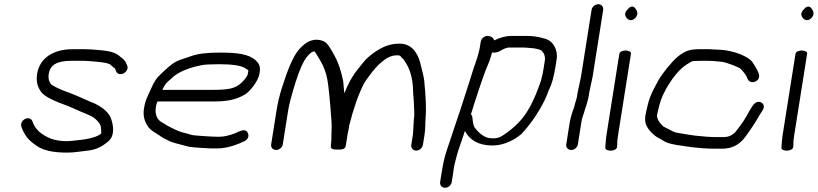

<svg xmlns="http://www.w3.org/2000/svg" viewBox="-20 -714 3872 909"><path d="M170.6 -284.9C181.3 -265.7 211.3 -245.5 277.7 -221.2C319.1 -206.6 349.3 -189.9 400.6 -169.7C428.3 -158.6 456.1 -132.1 458.1 -110.1C459.3 -96.9 459.7 -88.3 459.5 -85.8C459.3 -84.8 459.2 -84 458.6 -81.8C444.3 -68.4 410.9 -55.6 336 -48.9L335.4 -48.8L334.8 -48.8C293.1 -42.9 256.4 -45.7 223 -56.9C171.5 -77 145.5 -104.4 133.7 -139.1C128.3 -154.9 111.3 -157.2 98.8 -151C86.3 -144.9 76 -129.5 81.3 -113.9C97.2 -67.3 123.7 -41.1 167.7 -14.8C190.1 -3.1 220.6 4.1 253.2 6.7C320.8 12 346.4 4.4 404.6 -2.1C428.2 -5.6 450 -13.9 469.2 -27C493 -43.1 509.7 -55.3 514.4 -85C518.7 -112.3 510 -146.5 499.8 -165.3C485.9 -190.9 454 -211.4 429.1 -223.7C397.4 -235.8 355.7 -256.5 318.4 -270.8C254 -293.4 223 -311.2 220.3 -317.1L219.9 -318L219.3 -318.7C210.7 -330.8 207.7 -345.5 210.7 -364.5C216.8 -403.4 245.7 -426 314.7 -426H374.3C382 -426 389.6 -425.7 397.2 -425.1C442.8 -421.4 492.6 -418.6 504.9 -406.1C512 -398.9 517.7 -393.9 524.1 -390.1C524.2 -389.9 524.8 -388.9 525.6 -386.7L529.2 -377.7C534.8 -361.1 553.5 -360.4 565.6 -366.9C577.2 -373 589 -388.4 582.1 -403.9L577.7 -413.9C570.2 -431.5 559 -437.4 549.7 -445.3C524.2 -469.3 489.5 -473.7 439.2 -477.9L413.1 -479.9C403.8 -480.7 393.7 -481 383 -481H323.4C229.9 -481 167.2 -436.9 155.7 -364.5C150.9 -334.4 155.5 -308.4 170.6 -284.9Z M764.4 -317C767.4 -321.1 782 -335.2 807.7 -356.7C839.3 -379 881.6 -395.3 937.3 -405.9C949.5 -408.3 977.6 -410 1018.3 -410C1070.6 -410 1122.4 -405.1 1143.2 -389.7C1158.8 -377.7 1156.8 -386.7 1153.6 -366C1152.4 -358.6 1149.3 -352 1143.2 -344.6C1123.8 -319 1103.7 -304.7 1083.6 -298.5L1082.7 -298.2L1081.9 -297.9C1068.7 -292.5 1036.9 -288.5 988.3 -288.5L748.6 -288.5C753.2 -298.4 758.5 -308.9 764.4 -317ZM979.6 -233.5C1049.5 -233.5 1093.1 -238.6 1142.4 -268.2C1166.9 -285.2 1203 -330.9 1208.7 -366.5C1213.9 -399.8 1208.6 -411.2 1189.3 -429.4C1155.7 -458.9 1101.9 -465 1020.2 -465C962.4 -465 918.1 -460.3 886.1 -448.7C865.8 -441.7 845.6 -434.8 825.6 -428.1C792.4 -414 764 -384.2 744.7 -366.6C720.4 -344.3 709.5 -327.4 693.9 -291.3C678.4 -255.2 668.6 -243.6 661.5 -199C656.5 -167.2 663.6 -138.2 681.9 -113.2C697.4 -92.1 719.3 -84.4 734 -73.2C748.1 -62.5 762.3 -55.3 781.3 -46.4C802.8 -36.2 843 -28.4 862.2 -22.2C878.4 -17 913.6 -14.6 975.7 -11.5L976.3 -11.5H1010.6C1042 -11.5 1076.8 -19.7 1113.1 -34.8L1135.7 -44.8C1143.2 -48.3 1150.5 -53.6 1154.1 -62.2C1157.3 -69.5 1156.4 -76.7 1154.1 -82.5C1143.9 -109 1116.1 -93.9 1092.6 -83C1064.1 -72 1039.1 -66.5 1017.7 -66.5C977.8 -66.5 939.8 -70.3 908.3 -72.4C882.1 -74.2 885.8 -77.4 849 -85.8C832.2 -89.7 805.4 -101 771.1 -119.8C763.5 -125.2 756.3 -129.7 748.8 -133.4C724.1 -145.5 712.3 -172.1 717.9 -207.5C719.9 -220.3 722.1 -225.4 725.4 -233.5Z M1631.6 -107.8 1631.7 -108.2 1633.9 -122.1C1653.4 -199.9 1676.4 -265.6 1701.9 -316.3C1705.4 -323.3 1715.7 -338.7 1732.1 -360.5C1762.6 -401.2 1809.1 -452 1857.1 -452C1873.4 -452 1873.5 -452 1880.9 -442.2L1881.8 -441L1883.2 -440C1887 -437.1 1890.9 -432.9 1894.4 -427.1L1894.7 -426.7L1894.9 -426.3C1922.5 -387.6 1933.9 -341.4 1935.5 -287.2C1936.3 -258.9 1939.5 -242.3 1940 -211.9C1940.4 -180.5 1943.4 -174 1939.3 -148.5L1939.2 -147.9L1935.8 -88.1C1935.7 -82.8 1935.3 -78.9 1934.8 -75.5L1927.3 -28.5C1924.9 -13.5 1935.4 -1 1950.5 -1C1965.5 -1 1979.9 -13.5 1982.3 -28.5L1989.8 -75.5C1994.9 -108.2 1992.7 -128.2 1994.7 -151.3C1998.7 -192.3 1996.5 -252.6 1988.4 -332.9C1987 -346.8 1980.5 -374.7 1968.7 -419.4C1962.7 -442.1 1953.3 -461 1938.3 -479C1920 -498.5 1895 -509.6 1863.5 -507C1816.5 -506.6 1767.7 -482.9 1720.3 -440.4C1708.7 -430.1 1690.7 -408.1 1661.9 -370.7C1642.8 -343.9 1626.2 -312.2 1610.1 -272.1C1608.1 -295.3 1605.8 -321.6 1604.9 -329.2L1604.8 -329.5L1604.8 -329.8C1595.2 -378.1 1581.7 -418.4 1563.7 -450.8C1546.2 -482.4 1534.3 -501.4 1524.6 -510.6C1514.1 -520.5 1497.9 -525.2 1479.1 -526L1478.7 -526H1478.3C1445.7 -526 1417.7 -506.5 1391.2 -474.4L1391 -474.1L1390.7 -473.8C1365.9 -441.6 1341.2 -383 1314.1 -296.3C1303.1 -261.2 1294.8 -226.3 1289.3 -191.5L1263.8 -30.1C1261.5 -15.8 1272.1 -4 1287.1 -4C1302.2 -4 1316.5 -15.8 1318.7 -30L1344.2 -190.8C1348.7 -219.4 1360.3 -263.9 1379 -323.6C1397.5 -383 1415.8 -423.1 1431.2 -442.5C1448.9 -465.9 1462 -470.8 1466.5 -470.5C1469.7 -470.4 1470.1 -469.8 1470.2 -469.7C1471.7 -467.9 1482.1 -451.7 1497.7 -425C1513.5 -397.7 1524.2 -368.6 1529.8 -337.4C1535.5 -306 1541.9 -243 1548.8 -149.3C1550.5 -127.6 1550.7 -109.7 1549.8 -96C1548.1 -73 1550.1 -53.8 1547.5 -37.5L1547.4 -36.7L1547.4 -36C1547.4 -31.1 1547.1 -26.6 1546.4 -22.5C1543.3 -2.9 1573.2 -6 1579 -6C1584.9 -6 1613.7 -2.9 1616.8 -22.5L1625.9 -79.5C1627 -86.5 1628.9 -96 1631.6 -107.8Z M2209.6 -172.6C2224 -220.9 2268.2 -357.8 2286.6 -399.2C2294.1 -416 2299 -428.7 2301.5 -438C2303.7 -446 2307 -455.9 2309.9 -465.7C2320.2 -463.8 2333.1 -465.3 2343.5 -470.8L2359.9 -479.7C2373.8 -486.6 2384.4 -489 2389.6 -489H2461.2C2472.9 -489 2488.7 -486.2 2505 -485.5C2513.2 -485 2525.6 -481 2535.5 -478.8C2543.4 -477 2552.6 -466.9 2557.6 -453.7L2559.8 -441.1C2560.4 -437.3 2560.5 -433.5 2559.8 -429.5L2554 -392.5C2543.9 -328.8 2532.7 -308.8 2516.3 -265.6C2487.5 -202 2489.4 -207.7 2466.2 -171.3C2438.6 -132.2 2401.1 -98.9 2358.4 -71.3C2345.3 -62.9 2331.6 -59 2314.5 -59C2308.7 -59 2304.1 -59.3 2299.3 -59.9C2277.6 -62.1 2252.2 -77.2 2226.5 -111C2222.3 -118.6 2218.7 -133.8 2216.6 -156.2C2216.4 -162.4 2214.6 -168 2209.6 -172.6ZM2287.9 -544C2272.8 -544 2258.4 -531.5 2256 -516.5L2251.2 -486.5C2250.4 -481.2 2249 -474.9 2246.9 -467.6C2241.2 -448.3 2239.2 -437.6 2232.3 -419.1C2216.7 -377.2 2210.1 -348.7 2192.3 -295.8C2172.7 -237.4 2164.9 -208.2 2147.6 -159.1C2135.1 -123.5 2111 -48.2 2098.6 -12.5C2083.1 31.9 2077.3 62.5 2069.7 110.5L2063.8 147.5C2061.4 163.1 2072 175 2087 175C2102 175 2116.4 163.1 2118.8 147.5L2124.7 110.5C2127.5 92.5 2128.4 78.3 2132 64.2C2140.2 32.2 2144.5 11.6 2158.2 -26.3C2167.1 -51 2174 -72.7 2181.2 -94.3C2202.5 -50.8 2246.7 -25.2 2310.6 -25.2C2346.5 -25.2 2382.2 -36.3 2416.3 -56.3L2416.8 -56.6L2417.3 -56.9C2429.6 -65.2 2440.1 -72.4 2447.6 -78.7L2448.3 -79.3L2449 -80C2472.5 -105.1 2494.3 -132.8 2514.4 -163C2572.5 -251 2577.1 -291.9 2580.3 -290.9C2593.2 -317.7 2602.7 -353.3 2609.8 -398.1L2615.5 -433.6C2622.5 -477.9 2598.4 -521.4 2559.4 -531.1L2540.2 -536.1C2523.3 -540.5 2500.3 -544 2472 -544H2401.2C2374.4 -544 2346.6 -536.2 2319.5 -522.7C2317 -534.5 2303.7 -544 2287.9 -544Z M2715.8 -30.5 2733.2 -140.3C2736.5 -161.2 2742 -167.3 2750.3 -198.5L2756.1 -215.9L2756.2 -216.2C2759.2 -227.8 2764.2 -241.1 2766.5 -256L2769.7 -275.9L2785.5 -350.1L2835.6 -666.5C2838 -682.1 2827.4 -694 2812.4 -694C2797.4 -694 2783 -682.1 2780.6 -666.5L2730.6 -350.7L2715 -277.5L2711.7 -257C2710 -246.1 2705.7 -235.6 2702.3 -222.5L2697.6 -204.9C2690.7 -187.1 2680.8 -156.3 2677.3 -134.6L2660.8 -30.5C2658.5 -15.5 2669.7 -4 2684.6 -4C2700.4 -4 2713.6 -16.6 2715.8 -30.5Z M2912.3 -460 2850.5 -70C2849.1 -61.3 2848.2 -52.4 2847.6 -43.2L2845.7 -13.5L2845.7 -13C2847.1 -3.1 2863.9 0.3 2876.8 -1C2888.5 -2.4 2901.9 -8.4 2901.6 -20.8L2902.3 -31.3L2902.2 -31.9C2901.8 -40 2902.8 -52.9 2905.5 -70L2967.3 -460C2968.6 -468.2 2957.2 -475 2942.2 -475C2927.1 -475 2913.6 -468.2 2912.3 -460ZM2951.9 -669.7C2940 -659.6 2935.3 -644.4 2944.6 -632.3C2952.2 -619.2 2969.1 -611.8 2985.5 -626.8C3001.9 -640.9 2999.3 -659.8 2990.8 -669.2C2984 -683.7 2968 -691.1 2951.9 -669.7Z M3290.3 -481C3267.5 -481 3248.7 -479 3233.3 -472.9C3219.5 -467.5 3203.7 -458.3 3187.7 -444.9C3161.7 -423.6 3111.9 -362.3 3096.1 -331.9C3079.5 -300.2 3058.7 -266.8 3047.1 -219.1C3040.7 -192.7 3037 -176.5 3035.8 -168.9C3034.6 -161.7 3034.2 -153.9 3034.4 -146.7C3034.5 -121.4 3050.6 -97.3 3078.4 -73.6C3092.7 -61.5 3107.9 -56.4 3119.9 -48.2C3134.9 -36.6 3169.4 -28.5 3218.1 -22.6C3237.7 -20.2 3253.1 -16.6 3278.8 -14.9L3307.5 -12.1L3307.9 -12C3329.4 -10.7 3349.6 -10 3368.7 -10H3397.9C3443.5 -10 3475.3 -26.5 3501.2 -56.7C3513.9 -71.6 3557.3 -134.9 3566.8 -153.4C3570.6 -160.9 3574.1 -166.6 3576.7 -170.3L3577 -170.7L3590.6 -192C3594.5 -198 3597.3 -205.6 3596 -213C3594.7 -220.3 3589.8 -225.3 3584.3 -228.6C3569.5 -237.5 3552.5 -227.9 3543.2 -213.1C3530.9 -193.6 3527.2 -188.7 3511.8 -160.1C3503.4 -144.6 3485.8 -119.4 3460.4 -87.4C3444.2 -71.7 3426.6 -65 3406.6 -65H3377.4C3359.5 -65 3341.6 -65.6 3325.2 -66.8L3295.1 -69.6C3281.7 -70.5 3267.6 -72.1 3250.8 -74.7L3210.4 -81.1C3188.9 -84.5 3172.8 -87.3 3162.6 -93.4C3145.4 -103.7 3128.7 -109.7 3118.7 -116.8C3096.9 -137.9 3088.8 -156.7 3091 -170.7C3091.8 -175.5 3093.1 -181.6 3094.9 -188.9C3104.6 -228.3 3110.1 -250.8 3132.1 -290.6C3155.7 -333.1 3191.5 -383.6 3229.6 -407.8C3244 -416.9 3254.4 -422.7 3257.8 -424.2C3260.5 -424.7 3275.1 -426 3296.6 -426H3329.1C3357.1 -426 3360.4 -424.5 3393.9 -421.8C3417.9 -419.9 3480.5 -395.2 3487.3 -387.4C3501.2 -371.7 3513 -359 3518.8 -342.2C3524.5 -325.6 3541.2 -320.5 3558.8 -329.3C3573.4 -336.6 3575.7 -352 3573 -363.1L3572.9 -363.9L3569.1 -373.2C3562.9 -390.4 3547.3 -410.9 3540.8 -422L3540.3 -422.7L3539.8 -423.3C3519.4 -447.6 3454.8 -473.8 3395.1 -478L3339.1 -481Z M3746.3 -460 3684.5 -70C3683.1 -61.3 3682.2 -52.4 3681.6 -43.2L3679.7 -13.5L3679.7 -13C3681.1 -3.1 3697.9 0.3 3710.8 -1C3722.5 -2.4 3735.9 -8.4 3735.6 -20.8L3736.3 -31.3L3736.2 -31.9C3735.8 -40 3736.8 -52.9 3739.5 -70L3801.3 -460C3802.6 -468.2 3791.2 -475 3776.2 -475C3761.1 -475 3747.6 -468.2 3746.3 -460ZM3785.9 -669.7C3774 -659.6 3769.3 -644.4 3778.6 -632.3C3786.2 -619.2 3803.1 -611.8 3819.5 -626.8C3835.9 -640.9 3833.3 -659.8 3824.8 -669.2C3818 -683.7 3802 -691.1 3785.9 -669.7Z"/></svg>

Font: MewTooHand
Style: BdWideIta
Weight: 400
Designer: Mew Too, Robert Jablonski
Version: Version 0.77